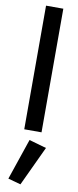

<svg xmlns="http://www.w3.org/2000/svg" viewBox="-119 -816 483 1193"><g transform="rotate(10 123.0 -219.5)"><path d="M69 -780H178V0H69ZM113 60 222 91 105 341 25 319Z"/></g></svg>

Font: Jost* Medium
Style: Regular
Weight: 500
Version: Version 3.7